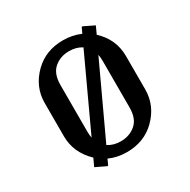

<svg xmlns="http://www.w3.org/2000/svg" viewBox="-134 -684 821 829"><g transform="rotate(-30 276.0 -269.0)"><path d="M170.4 19.5 119.6 -4.9 137.2 -42.5Q73.2 -104 73.2 -185.5V-351.6Q73.2 -432.1 133.8 -491.7Q190.4 -546.9 275.9 -546.9Q323.7 -546.9 363.3 -529.3L376 -556.6H380.9L432.1 -531.7L415 -494.6Q478.5 -436 478.5 -351.6V-185.5Q478.5 -105 418 -45.4Q361.3 9.8 275.9 9.8Q227.5 9.8 188 -8.3L175.3 19.5ZM338.4 -476.1Q311.5 -493.2 275.9 -493.2Q231.9 -493.2 201.4 -467Q170.9 -440.9 170.9 -384.8V-152.3Q170.9 -135.3 173.8 -121.1ZM377.9 -416 212.9 -61.5Q239.7 -43.9 275.9 -43.9Q319.8 -43.9 350.3 -70.1Q380.9 -96.2 380.9 -152.3V-384.8Q380.9 -401.9 377.9 -416Z"/></g></svg>

Font: Nova Slim
Style: Book
Weight: 400
Version: Version 2.000